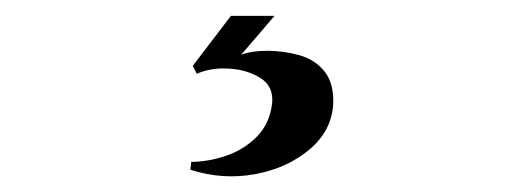

<svg xmlns="http://www.w3.org/2000/svg" viewBox="-20 -21 640 242"><path d="M271 -1H326L284 48Q297 43 317 43Q337 43 357 48.5Q377 54 389 69Q401 84 400 110Q398 144 370 167.5Q342 191 301.5 198.5Q261 206 220 193L221 183Q242 183 264.5 175.5Q287 168 303.5 151.5Q320 135 323 109Q325 88 308.5 77.5Q292 67 269 65.5Q246 64 228 72Q228 72 225.5 67Q223 62 223 62Z"/></svg>

Font: Cinzel ExtraBold
Style: Regular
Weight: 800
Designer: Natanael Gama
Version: Version 2.000